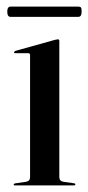

<svg xmlns="http://www.w3.org/2000/svg" viewBox="-20 -561 267 581"><path d="M159.5 -437V-25.5Q159.5 -13 171.5 -11L203 -6.5Q208 -6 208 -3Q208 0 204 0H24.5Q21.5 0 21.5 -3Q21.5 -5 25.5 -6L59 -11Q71 -13 71 -25V-394.5Q71 -400 65 -400H26Q22.5 -400 22.5 -403Q22.5 -405 26.5 -407L146.5 -440.5Q152.5 -442 155 -442Q159.5 -442 159.5 -437ZM2 -525.5Q2 -541 12 -541H217Q223 -541 225 -538.2Q227 -535.5 227 -525.5Q227 -510 217 -510H12Q2 -510 2 -525.5Z"/></svg>

Font: Fraunces 144pt S000
Style: Regular
Weight: 400
Version: Version 1.000; ttfautohint (v1.8.3)